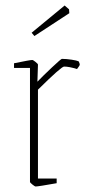

<svg xmlns="http://www.w3.org/2000/svg" viewBox="-20 -668 324 698"><path d="M89 -7V-421H31V-438Q89 -450 98 -450Q100 -450 109 -443Q118 -436 118 -433L116 -371Q137 -393 169.5 -423.5Q202 -454 205 -454Q221 -454 240.5 -451Q260 -448 266 -445Q270 -437 270 -433Q270 -431 266.5 -426Q263 -421 260 -417Q231 -426 213 -426Q203 -426 118 -342V-19H186V-2Q119 10 109 10Q107 10 98 3Q89 -4 89 -7ZM95 -549 215 -648 231 -634 232 -620 105 -537Z"/></svg>

Font: Grenze Thin
Style: Regular
Weight: 250
Designer: Renata Polastri
Foundry: Omnibus-Type
Version: Version 1.002; ttfautohint (v1.8)